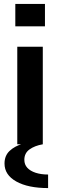

<svg xmlns="http://www.w3.org/2000/svg" viewBox="-20 -735 308 978"><path d="M225 223Q123 223 63 189.5Q3 156 3 98Q3 58 29 33.5Q55 9 99 -4Q143 -17 198 -22V0Q157 7 130.5 26Q104 45 104 79Q104 103 119 119.5Q134 136 161.5 145Q189 154 225 154ZM209 -715V-601H58V-715ZM68 -497H198V0H68Z"/></svg>

Font: Syne
Style: Bold
Weight: 700
Designer: Lucas Descroix
Foundry: Bonjour Monde
Version: Version 2.200